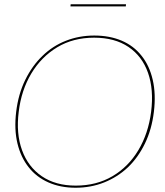

<svg xmlns="http://www.w3.org/2000/svg" viewBox="-20 -875 773 902"><path d="M335 7Q264 7 207.5 -18Q151 -43 115 -89Q78 -135 62 -201Q46 -267 56 -350Q66 -433 98.5 -499.5Q131 -566 179 -612Q227 -659 289.5 -683.5Q352 -708 423 -708Q495 -708 551.5 -684Q608 -660 645 -613Q682 -567 697.5 -500Q713 -433 703 -350Q693 -267 661 -201Q629 -135 581 -89Q532 -43 469.5 -18Q407 7 335 7ZM336 -3Q433 -3 508 -47Q583 -91 630 -169.5Q677 -248 690 -350Q703 -454 675.5 -532.5Q648 -611 583.5 -654.5Q519 -698 422 -698Q324 -698 249 -653Q174 -608 127 -529.5Q80 -451 68 -350Q55 -248 83.5 -169.5Q112 -91 176.5 -47Q241 -3 336 -3ZM311 -845 312 -855H572L571 -845Z"/></svg>

Font: Aleo Thin
Style: Italic
Weight: 250
Italic angle: -7°
Designer: Alessio Laiso
Foundry: Alessio Laiso
Version: Version 2.001;gftools[0.9.29]